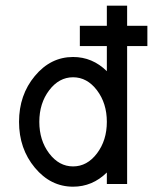

<svg xmlns="http://www.w3.org/2000/svg" viewBox="-20 -665 553 694"><path d="M244.1 -63.5Q294.9 -63.5 330.6 -110.6Q366.2 -157.7 366.2 -224.6Q366.2 -291.5 330.6 -338.6Q294.9 -385.7 244.1 -385.7Q193.4 -385.7 157.7 -338.6Q122.1 -291.5 122.1 -224.6Q122.1 -157.7 157.7 -110.6Q193.4 -63.5 244.1 -63.5ZM244.1 9.8Q163.1 9.8 106 -58.8Q48.8 -127.4 48.8 -224.6Q48.8 -321.8 106 -390.4Q163.1 -459 244.1 -459Q314 -459 366.2 -407.7V-498.5H268.6V-571.8H366.2V-644.5H439.5V-571.8H512.7V-498.5H439.5V0H366.2V-41.5Q314 9.8 244.1 9.8Z"/></svg>

Font: Catrinity
Style: Regular
Weight: 400
Designer: Alexander Lange
Foundry: High-Logic / Made with FontCreator
Version: Version 2.090;May 20, 2024;FontCreator 15.0.0.2974 64-bit